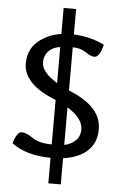

<svg xmlns="http://www.w3.org/2000/svg" viewBox="-61 -835 642 1020"><g transform="rotate(5 259.5 -324.5)"><path d="M236.3 -392.1V-584Q200.7 -579.1 180.2 -560.5Q152.3 -535.2 152.3 -495.1Q152.3 -442.4 236.3 -392.1ZM302.7 -67.9Q331.5 -73.7 352.5 -89.4Q386.2 -114.3 386.2 -157.2Q386.2 -216.8 302.7 -268.1ZM302.7 142.6H236.3V6.8Q106 5.4 28.3 -52.7Q46.9 -115.2 71.8 -115.2Q97.7 -115.2 132.8 -90.1Q168 -64.9 236.3 -64.9V-301.8L224.1 -307.1Q61.5 -373.5 61.5 -482.9Q61.5 -564.5 127 -610.8Q174.3 -645 236.3 -653.8V-792.5H302.7V-656.7Q392.1 -653.3 465.8 -616.2Q449.7 -548.3 420.9 -548.3Q403.3 -548.3 374 -568.4Q344.7 -588.4 302.7 -588.4V-358.4L315.4 -353Q478.5 -284.2 478.5 -167Q478.5 -82 415.5 -37.6Q370.6 -6.3 302.7 2.9Z"/></g></svg>

Font: Bainsley
Style: Regular
Weight: 400
Designer: Paul James MIller
Foundry: High-Logic / Made with FontCreator
Version: Version 1.411;March 28, 2021;FontCreator 13.0.0.2683 64-bit